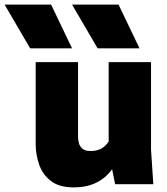

<svg xmlns="http://www.w3.org/2000/svg" viewBox="-111 -800 726 834"><path d="M0 0ZM209 14Q146 14 110 -14Q74 -42 59 -85Q44 -128 44 -175V-530H228V-205Q228 -193 231.5 -179Q235 -165 246.5 -154.5Q258 -144 284 -144Q334 -144 361 -185V-530H545V-150L555 0H389L376 -65Q319 14 209 14ZM295 -590ZM202 -590H20L-91 -780H111ZM495 -590H313L202 -780H404Z"/></svg>

Font: Tanohe Sans Black
Style: Regular
Weight: 900
Designer: Village Type and Design LLC & Cristiano Sobral
Foundry: Cooper Hewitt Smithsonian Design Museum
Version: Version 1.00;March 11, 2020;FontCreator 12.0.0.2522 64-bit; 